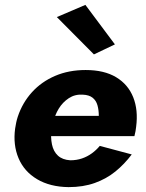

<svg xmlns="http://www.w3.org/2000/svg" viewBox="-20 -757 597 787"><path d="M121 -199H531Q534 -210 535.5 -219.5Q537 -229 538 -237Q547 -306 526 -358.5Q505 -411 456 -440.5Q407 -470 331 -470Q262 -470 206 -446Q150 -422 111 -379Q72 -336 53 -279Q49 -267 46.5 -255Q44 -243 42 -230Q33 -163 56 -108.5Q79 -54 132 -22.5Q185 9 261 10Q321 10 368.5 -7Q416 -24 453 -54Q490 -84 520 -124L389 -159Q375 -142 356.5 -128.5Q338 -115 316 -107.5Q294 -100 268 -100Q236 -102 217.5 -119Q199 -136 193 -165Q187 -194 191 -230L198 -254Q205 -286 221 -312Q237 -338 262 -354.5Q287 -371 319 -369Q345 -368 359.5 -356.5Q374 -345 379.5 -325.5Q385 -306 385 -282H134ZM213 -687 365 -534 451 -575 330 -737Z"/></svg>

Font: Jost
Style: Bold Italic
Weight: 700
Italic angle: -5°
Version: Version 3.710